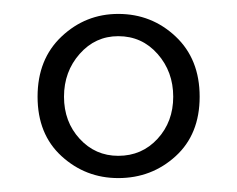

<svg xmlns="http://www.w3.org/2000/svg" viewBox="-20 -650 341 276"><path d="M150 -426Q184 -426 206.5 -450.5Q229 -475 229 -511Q229 -547 206.5 -572.5Q184 -598 150 -598Q117 -598 94.5 -572.5Q72 -547 72 -511Q72 -475 94.5 -450.5Q117 -426 150 -426ZM150 -394Q103 -394 68.5 -425.5Q34 -457 34 -511Q34 -565 68.5 -597.5Q103 -630 150 -630Q198 -630 232.5 -597.5Q267 -565 267 -511Q267 -457 232.5 -425.5Q198 -394 150 -394Z"/></svg>

Font: Lisu Bosa ExtraLight
Style: Regular
Weight: 200
Designer: David Morse, Annie Olsen, Victor Gaultney, Frank Grießhammer (Latin)
Foundry: SIL International
Version: Version 2.000